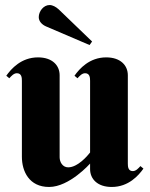

<svg xmlns="http://www.w3.org/2000/svg" viewBox="-20 -735 595 763"><path d="M488 -436C488 -475 459 -507 402 -507C335 -507 295 -461 276 -434L288 -424C296 -433 306 -444 318 -444C337 -444 338 -426 338 -414V-129C328 -116 289 -70 251 -70C228 -70 217 -92 217 -110V-436C217 -475 188 -507 131 -507C64 -507 24 -461 5 -434L17 -424C25 -433 35 -444 47 -444C66 -444 67 -426 67 -414V-112C67 -54 96 8 175 8C256 8 338 -85 338 -85V-63C338 -24 367 8 424 8C491 8 531 -38 550 -65L538 -75C530 -66 520 -55 508 -55C489 -55 488 -73 488 -85ZM346 -570 213 -698C202 -708 189 -715 177 -715C153 -715 134 -690 134 -667C134 -650 147 -637 163 -630L336 -556Z"/></svg>

Font: Berkshire Swash
Style: Regular
Weight: 700
Designer: Astigmatic (AOETI)
Foundry: Astigmatic (AOETI)
Version: Version 1.000